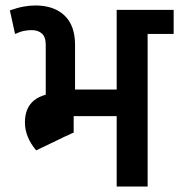

<svg xmlns="http://www.w3.org/2000/svg" viewBox="-20 -681 654 701"><path d="M406 0V-645H519V0ZM438 -557V-645H614V-557ZM147 -310V-518H254V-310ZM192 -171V-314H249V-197ZM35 -557 16 -643Q44 -653 66.5 -657Q89 -661 109 -661L96 -571Q83 -571 69 -568.5Q55 -566 35 -557ZM147 -517Q147 -546 133 -558.5Q119 -571 96 -571L109 -661Q177 -661 215.5 -624.5Q254 -588 254 -517ZM196 -257V-354H451V-257ZM71 -234Q71 -288 105 -315Q139 -342 206 -342V-277Q183 -277 172 -265.5Q161 -254 161 -234ZM112 -132Q71 -181 71 -234H161Q161 -210 188 -173ZM112 -132 125 -293H206V-177Z"/></svg>

Font: Akshar Light Medium
Style: Regular
Weight: 500
Version: Version 1.100